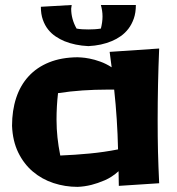

<svg xmlns="http://www.w3.org/2000/svg" viewBox="-20 -708 689 748"><path d="M442.9 16.1Q442.9 2 442.4 -12.5Q441.9 -26.9 441.9 -41Q416 -17.6 387.9 -5.6Q359.9 6.3 336.4 12.2Q309.1 19 282.2 20Q233.4 20 188.2 5.1Q143.1 -9.8 107.9 -39.6Q72.8 -69.3 51 -114Q29.3 -158.7 26.9 -217.8Q26.9 -277.3 43 -326.4Q59.1 -375.5 91.3 -410.6Q123.5 -445.8 171.4 -465.1Q219.2 -484.4 282.2 -484.9Q284.2 -484.9 297.1 -484.1Q310.1 -483.4 329.1 -479.7Q348.1 -476.1 370.6 -468Q393.1 -460 415 -445.8L407.2 -505.9L600.1 -519Q594.2 -378.9 594.2 -240.2Q594.2 -206.5 594.5 -176.5Q594.7 -146.5 595.5 -116.9Q596.2 -87.4 597.4 -57.4Q598.6 -27.3 600.1 5.9ZM214.8 -102.1Q272.9 -104.5 329.1 -109.9Q385.3 -115.2 439.9 -126Q438.5 -186.5 434.8 -243.2Q431.2 -299.8 424.8 -358.9H397Q349.6 -358.9 302 -355.7Q254.4 -352.5 206.1 -345.2Q200.2 -293.9 200.2 -242.2Q200.2 -222.7 201.2 -205.8Q202.1 -189 203.9 -172.4Q205.6 -155.8 208.3 -138.7Q210.9 -121.6 214.8 -102.1ZM509.3 -688.5Q509.3 -658.2 501.2 -635.5Q493.2 -612.8 480.2 -595.9Q467.3 -579.1 450.7 -567.4Q434.1 -555.7 416.5 -548.3Q375.5 -530.8 324.2 -528.3Q272.5 -530.8 231.4 -547.4Q213.9 -554.7 197.3 -565.7Q180.7 -576.7 167.7 -592.8Q154.8 -608.9 147 -630.9Q139.2 -652.8 139.2 -681.6L259.3 -688.5Q259.3 -684.6 258.3 -681.4Q257.3 -678.2 257.3 -674.3Q257.3 -633.8 278.3 -596.7Q288.6 -594.7 300.3 -594Q312 -593.3 324.2 -593.3Q335.4 -593.3 347.9 -594Q360.4 -594.7 373 -596.7Q376 -608.4 377.7 -620.4Q379.4 -632.3 379.4 -643.6Q379.4 -655.8 377.7 -666.7Q376 -677.7 373 -688.5Z"/></svg>

Font: Galindo
Style: Regular
Weight: 400
Version: Version 1.000